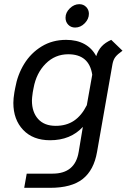

<svg xmlns="http://www.w3.org/2000/svg" viewBox="-20 -672 618 920"><path d="M567 -429Q543 -412 533 -399Q523 -386 519 -365L445 56Q430 143 376.5 185.5Q323 228 220 228H96L108 160H232Q340 160 357 56L377 -64Q318 0 220 0Q138 0 91 -49.5Q44 -99 44 -179Q44 -200 49 -230L53 -251Q64 -314 96 -366Q128 -418 179.5 -449.5Q231 -481 297 -481Q348 -481 384.5 -461Q421 -441 441 -403Q450 -431 467 -449.5Q484 -468 513 -481ZM396 -168 422 -314Q407 -412 307 -412Q244 -412 199 -367Q154 -322 141 -251L137 -230Q133 -202 133 -190Q133 -135 162.5 -102Q192 -69 247 -69Q298 -69 334.5 -93.5Q371 -118 396 -168ZM294 -587Q294 -612 314.5 -632Q335 -652 360 -652Q380 -652 393 -638.5Q406 -625 406 -606Q406 -581 386 -560.5Q366 -540 340 -540Q320 -540 307 -553.5Q294 -567 294 -587Z"/></svg>

Font: KoHo Medium
Style: Italic
Weight: 500
Italic angle: -10°
Designer: Cadson Demak & Katatrad Team
Foundry: Cadson Demak Co.,Ltd.
Version: Version 1.000